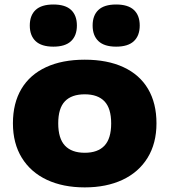

<svg xmlns="http://www.w3.org/2000/svg" viewBox="-20 -823 754 854"><path d="M37.5 -274.5Q37.5 -364 75.2 -427.5Q113 -491 184.8 -524.2Q256.5 -557.5 357 -557.5Q457.5 -557.5 529.2 -524.2Q601 -491 638.5 -427.5Q676 -364 676 -274.5Q676 -185.5 636.5 -121.2Q597 -57 525 -23.2Q453 10.5 357 10.5Q260.5 10.5 188.5 -23.2Q116.5 -57 77 -121.2Q37.5 -185.5 37.5 -274.5ZM474.5 -274Q474.5 -341 444.8 -372.2Q415 -403.5 357 -403.5Q298.5 -403.5 268.8 -372.5Q239 -341.5 239 -274.5Q239 -207 269 -175.2Q299 -143.5 357 -143.5Q415 -143.5 444.8 -175.2Q474.5 -207 474.5 -274ZM112.5 -709.5Q112.5 -754.5 138.5 -778.8Q164.5 -803 217.5 -803Q270.5 -803 296.2 -778.8Q322 -754.5 322 -709.5Q322 -664.5 296 -640Q270 -615.5 217.5 -615.5Q164.5 -615.5 138.5 -640Q112.5 -664.5 112.5 -709.5ZM392 -709.5Q392 -754.5 417.8 -778.8Q443.5 -803 496.5 -803Q549.5 -803 575.5 -778.8Q601.5 -754.5 601.5 -709.5Q601.5 -664.5 575.5 -640Q549.5 -615.5 496.5 -615.5Q444 -615.5 418 -640Q392 -664.5 392 -709.5Z"/></svg>

Font: Encode Sans Expanded ExtraBold
Style: Regular
Weight: 800
Width: 7
Designer: Multiple Designers
Foundry: Impallari Type
Version: Version 2.000